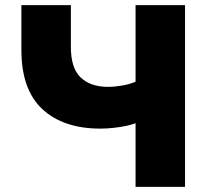

<svg xmlns="http://www.w3.org/2000/svg" viewBox="-20 -725 822 745"><path d="M506 0V-247Q491 -241 469.5 -236.5Q448 -232 422 -229Q396 -226 369 -226Q226 -226 144.5 -301.5Q63 -377 63 -531V-705H255V-543Q255 -460 293.5 -424Q332 -388 399 -388Q424 -388 453.5 -393Q483 -398 506 -408V-705H698V0Z"/></svg>

Font: Nunito Sans 7pt Black
Style: Regular
Weight: 900
Designer: Vernon Adams
Foundry: Vernon Adams
Version: Version 3.101;gftools[0.9.27]